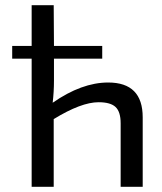

<svg xmlns="http://www.w3.org/2000/svg" viewBox="-20 -720 625 740"><path d="M397 -402Q530 -402 530 -268V0H445V-245Q445 -289 425.5 -307.5Q406 -326 360 -326Q293 -326 187 -261V0H102V-494H27V-543H102V-700H187L188 -543H374V-494H188V-410Q188 -366 183 -324Q295 -402 397 -402Z"/></svg>

Font: Exo 2
Style: Regular
Weight: 400
Designer: Natanael Gama
Version: Version 1.001;PS 001.001;hotconv 1.0.70;makeotf.lib2.5.58329